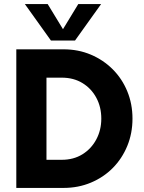

<svg xmlns="http://www.w3.org/2000/svg" viewBox="-20 -922 705 942"><path d="M60 0V-680H292Q364 -680 425.5 -654Q487 -628 533 -582Q579 -536 604.5 -474Q630 -412 630 -340Q630 -268 604.5 -206Q579 -144 533.5 -98Q488 -52 426 -26Q364 0 292 0ZM208 -138H283Q341 -138 384.5 -165Q428 -192 452.5 -238Q477 -284 477 -340Q477 -397 452.5 -442.5Q428 -488 384.5 -514.5Q341 -541 283 -541H208ZM230 -723 102 -902H214L312 -741H266L364 -902H476L348 -723Z"/></svg>

Font: Teachers
Style: Regular
Weight: 400
Designer: Alfredo Marco Pradil, Chank Diesel
Version: Version 1.001